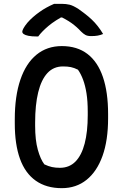

<svg xmlns="http://www.w3.org/2000/svg" viewBox="-20 -960 640 1000"><path d="M302 -720Q382 -720 435.5 -679Q489 -638 516 -559Q543 -480 543 -366V-344Q543 -229 514 -148Q485 -67 431 -23.5Q377 20 302 20Q221 20 166 -19Q111 -58 84 -133Q57 -208 57 -317V-339Q57 -459 86 -544.5Q115 -630 170 -675Q225 -720 302 -720ZM163 -305Q163 -230 177 -180Q191 -130 211 -104Q232 -94 250.5 -90Q269 -86 292 -86Q341 -86 373 -118.5Q405 -151 421 -212.5Q437 -274 437 -360V-378Q437 -433 430.5 -474Q424 -515 412.5 -545.5Q401 -576 386 -597Q366 -607 349 -610.5Q332 -614 308 -614Q259 -614 227 -579.5Q195 -545 179 -479.5Q163 -414 163 -322ZM262 -940Q269 -940 275.5 -940Q282 -940 288.5 -940Q295 -940 301 -940Q324 -940 342.5 -935.5Q361 -931 389 -913Q406 -901 423.5 -887.5Q441 -874 457.5 -858.5Q474 -843 489 -824Q504 -805 517 -783Q503 -777 488.5 -774.5Q474 -772 455 -772Q436 -772 425 -778Q414 -784 402 -796Q380 -820 353 -839.5Q326 -859 277 -882L334 -869Q317 -869 300 -869Q283 -869 266 -869L323 -883Q267 -854 232.5 -825Q198 -796 179 -770H173Q145 -770 128 -773.5Q111 -777 103.5 -782.5Q96 -788 96 -795Q96 -801 102.5 -813Q109 -825 123 -842Q136 -857 152 -871Q168 -885 185.5 -897.5Q203 -910 222 -920.5Q241 -931 262 -940Z"/></svg>

Font: Recursive Monospace Casual Medium
Style: Regular
Weight: 500
Version: Version 1.047